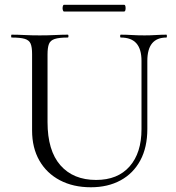

<svg xmlns="http://www.w3.org/2000/svg" viewBox="-20 -770 738 803"><path d="M571.8 -515.4Q571.8 -564.4 550.5 -588.7Q529.2 -613 485.2 -613Q482.4 -613 482.4 -619Q482.4 -625 485.2 -625Q507.8 -625 531.9 -623.5Q556 -622 584.6 -622Q608.4 -622 632.4 -623.5Q656.4 -625 676 -625Q678 -625 678 -619Q678 -613 676 -613Q636 -613 616.1 -588.7Q596.2 -564.4 596.2 -515.4V-231Q596.2 -153.6 566.8 -99.1Q537.4 -44.6 484.2 -15.7Q431 13.2 360 13.2Q286.2 13.2 230.7 -16Q175.2 -45.2 144.7 -98.5Q114.2 -151.8 114.2 -224.2V-544Q114.2 -573 108 -587.5Q101.8 -602 83.5 -607.5Q65.2 -613 28.8 -613Q26.6 -613 26.6 -619Q26.6 -625 28.8 -625Q53.2 -625 82.8 -623.5Q112.4 -622 146 -622Q180.8 -622 210.8 -623.5Q240.8 -625 263.4 -625Q266.4 -625 266.4 -619Q266.4 -613 263.4 -613Q227 -613 208.8 -607Q190.6 -601 184.7 -586Q178.8 -571 178.8 -542V-259.2Q178.8 -140.2 232.6 -78.8Q286.4 -17.4 382 -17.4Q472.2 -17.4 522 -73.9Q571.8 -130.4 571.8 -230ZM247.8 -721.8Q244.2 -721.8 242.5 -728.9Q240.8 -736 242.5 -743Q244.2 -750 247.8 -750H498.8Q503.4 -750 504.7 -743Q506 -736 504.7 -728.9Q503.4 -721.8 498.8 -721.8Z"/></svg>

Font: Cormorant Garamond Light
Style: Regular
Weight: 300
Designer: Christian Thalmann (Catharsis Fonts)
Foundry: Catharsis Fonts
Version: Version 4.001